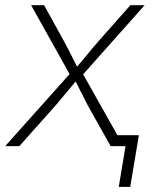

<svg xmlns="http://www.w3.org/2000/svg" viewBox="-37 -561 589 737"><path d="M-17.1 0 245.1 -293.5 239.3 -260.3 82.5 -541H132.3L207.5 -404.8Q224.1 -374.5 238.3 -345.7Q252.4 -316.9 267.6 -288.6H245.1Q269.5 -316.9 293 -345.7Q316.4 -374.5 342.8 -404.8L463.4 -541H518.1L267.6 -259.3L272.9 -292L437.5 0H387.7L299.8 -156.7Q284.7 -185.5 271.7 -211.9Q258.8 -238.3 244.6 -264.6H267.1Q244.6 -238.3 223.1 -211.9Q201.7 -185.5 176.8 -156.7L37.1 0ZM418.9 156.2 444.8 0H397.5L404.3 -42H496.1L462.9 156.2Z"/></svg>

Font: Inter 17pt ExtraLight
Style: Italic
Weight: 250
Italic angle: -9.3988°
Version: Version 4.001;git-66647c0bb